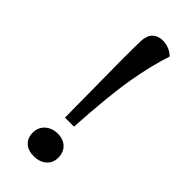

<svg xmlns="http://www.w3.org/2000/svg" viewBox="-237 -754 808 808"><g transform="rotate(45 166.5 -350.5)"><path d="M136.2 -533.2Q136.2 -619.1 137.2 -648.9Q138.7 -681.2 155.8 -698Q172.9 -714.8 202.1 -714.8Q221.7 -714.8 239.7 -706.8Q257.8 -698.7 269 -687Q242.2 -606.9 223.4 -499Q204.6 -391.1 192.9 -193.8H139.2ZM87.9 -53.2Q87.9 -85.4 110.1 -105.2Q132.3 -125 166 -125Q199.2 -125 219 -105.7Q238.8 -86.4 238.8 -54.2Q238.8 -22.9 216.8 -4.4Q194.8 14.2 161.1 14.2Q127.4 14.2 107.7 -3.7Q87.9 -21.5 87.9 -53.2Z"/></g></svg>

Font: Literata Book Medium
Style: Italic
Weight: 500
Italic angle: -3°
Designer: Latin by Veronika Burian and Jose Scaglione. Greek by Irene Vlachou. Cyrillic by Vera Evstafieva
Foundry: TypeTogether
Version: Version 1.003;PS 001.003;hotconv 1.0.88;makeotf.lib2.5.64775